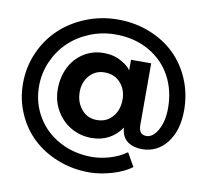

<svg xmlns="http://www.w3.org/2000/svg" viewBox="-90 -801 1138 1053"><g transform="rotate(10 479.0 -274.5)"><path d="M704.1 -151.9Q704.1 -99.1 747.1 -99.1Q783.2 -99.1 810.5 -147.7Q837.9 -196.3 837.9 -270Q837.9 -368.2 795.7 -446.8Q753.4 -525.4 672.4 -571.8Q591.3 -618.2 484.9 -618.2Q410.2 -618.2 342.5 -590.6Q274.9 -563 226.1 -515.9Q177.2 -468.8 148.7 -403.8Q120.1 -338.9 120.1 -267.1Q120.1 -172.9 166.3 -96.4Q212.4 -20 293 22.9Q373.5 65.9 472.2 65.9Q519.5 65.9 571.8 50.5Q624 35.2 664.1 5.9L707 81.1Q664.1 113.3 597.9 132.6Q531.7 151.9 472.2 151.9Q379.4 151.9 297.6 119.9Q215.8 87.9 157.2 32.7Q98.6 -22.5 64.7 -100.3Q30.8 -178.2 30.8 -267.1Q30.8 -357.4 66.2 -438Q101.6 -518.6 162.4 -576.2Q223.1 -633.8 307.1 -667.5Q391.1 -701.2 484.9 -701.2Q578.6 -701.2 660.6 -668.9Q742.7 -636.7 801.3 -580.3Q859.9 -523.9 893.3 -444.3Q926.8 -364.7 926.8 -272.9Q926.8 -160.6 873.5 -92.3Q820.3 -23.9 735.8 -23.9Q689 -23.9 658.7 -44.2Q628.4 -64.5 620.1 -105L618.2 -123Q557.6 -36.1 451.2 -36.1Q391.6 -36.1 339.8 -64.9Q288.1 -93.8 256.1 -147.7Q224.1 -201.7 224.1 -269Q224.1 -334.5 250.5 -388.4Q276.9 -442.4 326.4 -474.6Q376 -506.8 439.9 -506.8Q495.1 -506.8 537.8 -482.4Q580.6 -458 591.8 -436V-496.1H704.1ZM461.9 -402.8Q410.6 -402.8 377.9 -365.5Q345.2 -328.1 345.2 -273.9Q345.2 -217.3 378.2 -177.7Q411.1 -138.2 463.9 -138.2Q518.6 -138.2 551.3 -176.8Q584 -215.3 584 -272.9Q584 -328.1 550.5 -365.5Q517.1 -402.8 461.9 -402.8Z"/></g></svg>

Font: Montserrat-Arabic Medium
Style: Regular
Weight: 500
Designer: Mohamed Gaber
Foundry: Kief Type Foundry
Version: Version 5.008;PS 005.008;hotconv 1.0.88;makeotf.lib2.5.64775